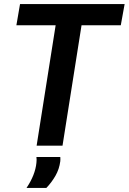

<svg xmlns="http://www.w3.org/2000/svg" viewBox="-20 -720 636 949"><path d="M577 -595H383L289 0H161L255 -595H61L79 -700H596ZM160 56H278Q279 66 278 77Q273 116 254 149Q235 182 209 209H111Q154 145 160 85Q162 69 160 56Z"/></svg>

Font: Georama SemiBold
Style: Italic
Weight: 600
Italic angle: -9°
Designer: Jean-Baptiste Levee
Foundry: Production Type
Version: Version 1.000